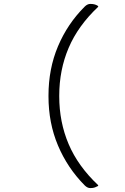

<svg xmlns="http://www.w3.org/2000/svg" viewBox="-20 -790 640 982"><path d="M413 -756Q427 -770 442 -770Q456 -770 465.5 -767Q475 -764 482 -759V-755Q379 -658 331 -545Q283 -432 283 -301V-297Q283 -166 331 -53Q379 60 482 157V161Q475 165 465.5 168.5Q456 172 442 172Q427 172 413 158Q325 69 276.5 -46Q228 -161 228 -297V-301Q228 -438 276.5 -553Q325 -668 413 -756Z"/></svg>

Font: Recursive Mn Csl St Lt
Style: Regular
Weight: 300
Monospace: yes
Version: Version 1.079;hotconv 1.0.112;makeotfexe 2.5.65598; ttfautoh